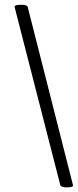

<svg xmlns="http://www.w3.org/2000/svg" viewBox="-20 -789 332 821"><path d="M292 2.4Q294.4 12.2 266.6 12.2Q240.2 12.2 237.8 2.4L42.5 -758.8Q40 -768.6 69.8 -768.6Q96.2 -768.6 98.6 -758.8Z"/></svg>

Font: Dai Banna SIL Book
Style: Regular
Weight: 400
Designer: Victor Gaultney
Foundry: SIL International
Version: Version 2.000